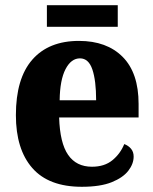

<svg xmlns="http://www.w3.org/2000/svg" viewBox="-20 -707 589 737"><path d="M294 10Q167 10 104 -62Q41 -134 41 -265Q41 -406 104 -478Q167 -550 283 -550Q390 -550 451 -488.5Q512 -427 512 -308V-256H207Q210 -158 241.5 -112.5Q273 -67 333 -67Q381 -67 411.5 -92Q442 -117 457 -154Q473 -148 483 -136Q493 -124 493 -106Q493 -78 472.5 -51.5Q452 -25 408.5 -7.5Q365 10 294 10ZM349 -322Q349 -398 334.5 -440.5Q320 -483 287 -483Q253 -483 231.5 -441.5Q210 -400 209 -322ZM160 -604V-687H432V-604Z"/></svg>

Font: Noto Serif Thai SemiCondensed ExtraBold
Style: Regular
Weight: 800
Width: 4
Designer: Monotype Design Team
Foundry: Monotype Imaging Inc.
Version: Version 2.002; ttfautohint (v1.8.4.7-5d5b)